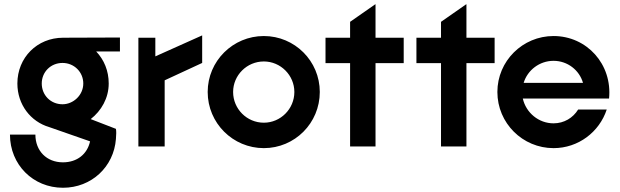

<svg xmlns="http://www.w3.org/2000/svg" viewBox="-20 -691 2926 906"><path d="M277 195C412 195 517 96 527 -35C529 -56 529 -73 527 -83L408 -129C458 -168 493 -228 493 -297C493 -357 471 -409 434 -448H546V-514L278 -513C155 -513 62 -419 62 -297C62 -198 124 -117 213 -91L405 -24C392 36 344 75 277 75C200 75 147 21 147 -56H27C27 86 136 195 277 195ZM275 -199C219 -199 177 -242 177 -297C177 -351 219 -394 275 -394C330 -394 373 -351 373 -297C373 -242 326 -199 275 -199Z M633 0H757V-312L934 -394V-524L713 -425V-513H633Z M1225 8C1371 8 1489 -110 1489 -257C1489 -403 1371 -521 1225 -521C1079 -521 960 -403 960 -257C960 -110 1079 8 1225 8ZM1225 -112C1145 -112 1080 -177 1080 -257C1080 -336 1145 -401 1225 -401C1304 -401 1369 -336 1369 -257C1369 -177 1304 -112 1225 -112Z M1632 0H1752V-393H1885V-513H1752V-670L1751 -671L1632 -588V-513H1516V-393H1632Z M2061 0H2181V-393H2314V-513H2181V-670L2180 -671L2061 -588V-513H1945V-393H2061Z M2592 8C2709 8 2808 -68 2843 -174H2708C2684 -135 2642 -109 2592 -109C2522 -109 2462 -159 2447 -226H2854C2870 -388 2749 -521 2592 -521C2446 -521 2327 -403 2327 -257C2327 -110 2446 8 2592 8ZM2451 -300C2469 -360 2526 -404 2592 -404C2658 -404 2714 -360 2731 -300Z"/></svg>

Font: Lineal
Style: Bold
Weight: 700
Designer: Created by Frank Adebiaye with contributions from Anton Moglia & Ariel Martín Pérez
Created by Frank ADEBIAYE with FontF
Foundry: Velvetyne Type Foundry
Version: Version 2.000;Glyphs 3.2 (3227)